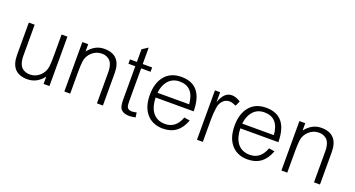

<svg xmlns="http://www.w3.org/2000/svg" viewBox="-38 -1002 2454 1328"><g transform="rotate(20 1188.5 -338.5)"><path d="M334 -100.1H291V-153.8Q243.2 -91.8 172.9 -91.8Q49.8 -91.8 49.8 -227.1V-463.9H92.8V-237.8Q92.8 -163.6 129.9 -142.1Q150.9 -128.9 178.2 -128.9Q219.2 -128.9 250 -156.5Q280.8 -184.1 287.1 -225.1Q291 -253.9 291 -306.2V-463.9H334Z M727.5 -100.1H683.6V-326.2Q683.6 -400.4 646.5 -421.9Q626.5 -435.1 599.6 -435.1Q558.6 -435.1 527.6 -407.5Q496.6 -379.9 490.7 -338.9Q486.8 -309.1 486.8 -257.8V-100.1H443.8V-463.9H486.8V-410.2Q535.6 -472.2 603.5 -472.2Q727.5 -472.2 727.5 -337.9Z M968.3 -100.1Q940.4 -94.2 923.3 -94.2Q877.4 -94.2 857.4 -121.1Q845.2 -138.2 845.2 -188V-432.1H794.4V-463.9H845.2V-557.1L888.2 -585V-463.9H957.5V-432.1H888.2V-192.9Q888.2 -160.6 893.1 -148.9Q901.9 -129.9 929.2 -129.9Q941.4 -129.9 963.4 -134.8Z M1331.1 -276.9H1051.3Q1052.2 -211.9 1080.1 -171.9Q1112.3 -127 1174.3 -127Q1253.4 -127 1285.2 -214.8L1327.1 -208Q1285.2 -91.8 1170.9 -91.8Q1089.8 -91.8 1045.9 -147.9Q1006.8 -197.8 1007.3 -282.2Q1007.3 -366.2 1047.4 -417Q1090.3 -472.2 1172.4 -472.2Q1330.1 -471.7 1331.1 -276.9ZM1285.2 -312Q1275.4 -438 1170.9 -438Q1117.7 -438 1085.9 -399.9Q1058.1 -366.7 1052.2 -312Z M1606.9 -450.2 1590.8 -413.1Q1557.6 -427.2 1542 -426.8Q1513.2 -426.8 1493.9 -406.5Q1474.6 -386.2 1469.7 -356Q1462.9 -310.1 1462.9 -271V-100.1H1419.9V-463.9H1458V-390.1Q1484.9 -472.2 1543 -472.2Q1571.8 -472.2 1606.9 -450.2Z M1954.6 -276.9H1674.8Q1675.8 -211.9 1703.6 -171.9Q1735.8 -127 1797.9 -127Q1877 -127 1908.7 -214.8L1950.7 -208Q1908.7 -91.8 1794.4 -91.8Q1713.4 -91.8 1669.4 -147.9Q1630.4 -197.8 1630.9 -282.2Q1630.9 -366.2 1670.9 -417Q1713.9 -472.2 1795.9 -472.2Q1953.6 -471.7 1954.6 -276.9ZM1908.7 -312Q1898.9 -438 1794.4 -438Q1741.2 -438 1709.5 -399.9Q1681.6 -366.7 1675.8 -312Z M2325.2 -100.1H2281.2V-326.2Q2281.2 -400.4 2244.1 -421.9Q2224.1 -435.1 2197.3 -435.1Q2156.2 -435.1 2125.2 -407.5Q2094.2 -379.9 2088.4 -338.9Q2084.5 -309.1 2084.5 -257.8V-100.1H2041.5V-463.9H2084.5V-410.2Q2133.3 -472.2 2201.2 -472.2Q2325.2 -472.2 2325.2 -337.9Z"/></g></svg>

Font: Kikakui Sans Pro
Style: Regular
Weight: 400
Version: 0.2